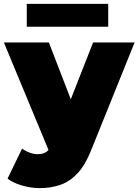

<svg xmlns="http://www.w3.org/2000/svg" viewBox="-35 -766 714 990"><path d="M170 204Q125 204 78.5 190.5Q32 177 4 155L79 0Q96 13 117.5 21Q139 29 159 29Q197 29 215 7L-15 -547H217L330 -254L445 -547H659L434 11Q404 86 364.5 128Q325 170 276.5 187Q228 204 170 204ZM103 -628V-746H523V-628Z"/></svg>

Font: Montserrat Black
Style: Regular
Weight: 900
Designer: Julieta Ulanovsky
Foundry: Julieta Ulanovsky
Version: Version 9.000; ttfautohint (v1.8.4.7-5d5b)